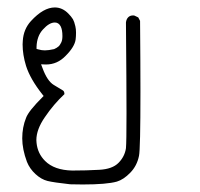

<svg xmlns="http://www.w3.org/2000/svg" viewBox="-20 -318 540 518"><path d="M319.8 -257.3Q321.3 -90.3 321.3 -12.2Q321.3 65.9 319.8 82Q316.4 104.5 299.8 121.3Q283.2 138.2 248 140.1Q212.9 142.1 174.8 142.1Q126.5 141.1 101.6 116.2Q81.5 96.2 78.6 67.4Q78.1 63.5 78.1 60.1Q78.1 31.2 101.1 -2Q124.5 -36.6 153.8 -64Q153.8 -71.8 149.4 -74.2Q140.6 -79.6 125 -88.9Q107.4 -99.6 94.7 -134.3L90.8 -144.5Q103 -144 104 -144Q134.8 -144 157.2 -167.5Q181.6 -191.9 184.1 -211.9Q185.1 -220.2 185.1 -230Q185.1 -239.7 183.3 -247.1Q181.6 -254.4 180.2 -258.3Q178.7 -262.2 176.8 -266.1Q171.9 -273.9 164.6 -281.2Q148.4 -297.9 127.9 -297.9Q97.2 -297.9 63.5 -261.2Q43.5 -239.3 41.5 -208Q41 -203.1 41 -198.2Q41 -170.4 50.3 -140.1Q61.5 -105 93.8 -64L97.7 -59.1Q75.7 -37.1 64.7 -23.2Q53.7 -9.3 50.3 0Q40 25.4 40 55.2Q40 84.5 52.7 118.7Q60.1 137.2 75.7 151.6Q91.3 166 108.2 170.2Q125 174.3 169.4 179.2Q184.6 179.7 203.1 179.7Q268.1 179.7 295.4 171.9Q313.5 166.5 331.5 147.9Q349.6 129.4 355 102.5Q358.9 84 358.9 -70.3Q358.9 -148.4 357.9 -261.7L353 -271L342.8 -275.9Q340.8 -276.4 339.4 -276.4Q330.6 -276.4 325.7 -271.2Q320.8 -266.1 319.8 -257.3ZM84 -184.6 78.6 -186V-191.9Q79.6 -220.7 95.7 -238.3Q112.8 -257.3 127.9 -257.3Q138.2 -257.3 143.6 -247.1Q148.4 -237.8 148.4 -220.7Q148.4 -210 145.3 -203.6Q142.1 -197.3 139.2 -193.8Q133.3 -188.5 126 -185.5Q110.8 -182.1 101.3 -182.1Q91.8 -182.1 84 -184.6Z"/></svg>

Font: Bakudai
Style: ExtraLight
Weight: 200
Version: Version 1.48